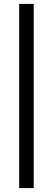

<svg xmlns="http://www.w3.org/2000/svg" viewBox="-20 -738 270 980"><path d="M78 222V-718H152V222Z"/></svg>

Font: Titillium-CLs Web
Style: CLs-Regular
Weight: 400
Version: Version 1.002;PS 57.000;hotconv 1.0.70;makeotf.lib2.5.55311